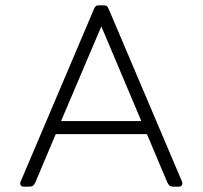

<svg xmlns="http://www.w3.org/2000/svg" viewBox="-20 -700 760 720"><path d="M57 -18 331 -663Q335 -673 338.5 -676.5Q342 -680 351 -680H369Q378 -680 381.5 -676.5Q385 -673 389 -663L663 -18Q664 -16 664 -12Q664 -7 660.5 -3.5Q657 0 651 0H632Q621 0 616 -4Q611 -8 607 -17L531 -197H189L113 -17Q109 -8 104 -4Q99 0 88 0H69Q61 0 57.5 -5.5Q54 -11 57 -18ZM510 -246 360 -601 209 -246Z"/></svg>

Font: Mitr ExtraLight
Style: Regular
Weight: 275
Designer: Thanarat Vachiruckul
Foundry: Cadson Demak Co.,Ltd.
Version: Version 1.001